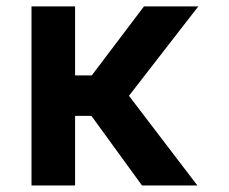

<svg xmlns="http://www.w3.org/2000/svg" viewBox="-20 -565 697 585"><path d="M208.8 -545.5V-335.2H259.6L418.7 -545.5H584.2L372.9 -273.1L581.3 0H412.6L258.5 -212H208.8V0H76V-545.5Z"/></svg>

Font: Inter P Semi Bold
Style: Regular
Weight: 600
Designer: Rasmus Andersson
Foundry: rsms
Version: Version 3.018;git-588b23468